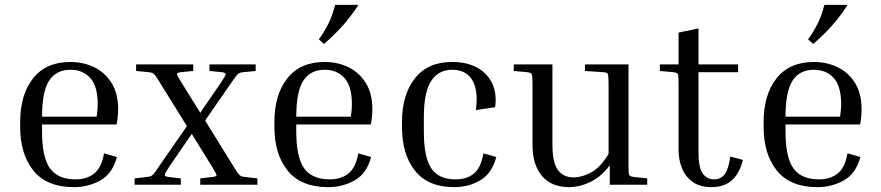

<svg xmlns="http://www.w3.org/2000/svg" viewBox="-20 -760 3624 790"><path d="M461 -114Q443 -46 393.5 -18Q344 10 284 10Q173 10 118 -57.5Q63 -125 63 -238V-258Q63 -370 116 -437.5Q169 -505 270 -505Q324 -505 368.5 -483Q413 -461 439.5 -418Q466 -375 466 -311Q466 -281 460 -248H153V-218Q153 -113 185.5 -67.5Q218 -22 291 -22Q337 -22 367.5 -46Q398 -70 408 -129ZM270 -473Q211 -473 182 -428Q153 -383 153 -280H378V-283Q380 -296 381 -308.5Q382 -321 382 -331Q382 -406 351 -439.5Q320 -473 270 -473Z M724 -26V0H534V-26L585 -32Q596 -33 601.5 -35.5Q607 -38 614 -46.5Q621 -55 634 -75L749 -241L638 -420Q626 -440 619.5 -448.5Q613 -457 607.5 -459.5Q602 -462 592 -463L540 -468V-495H775V-468L724 -463Q708 -461 708 -455.5Q708 -450 727 -420L804 -296L889 -420Q909 -449 908.5 -455Q908 -461 893 -463L842 -468V-495H1032V-468L981 -463Q971 -462 965 -459.5Q959 -457 952.5 -448.5Q946 -440 932 -420L824 -264L941 -75Q953 -55 959.5 -46.5Q966 -38 971.5 -35.5Q977 -33 987 -32L1039 -26V0H804V-26L855 -32Q871 -34 871 -39Q871 -44 852 -75L769 -209L677 -75Q657 -45 657.5 -39.5Q658 -34 673 -32Z M1507 -114Q1489 -46 1439.5 -18Q1390 10 1330 10Q1219 10 1164 -57.5Q1109 -125 1109 -238V-258Q1109 -370 1162 -437.5Q1215 -505 1316 -505Q1370 -505 1414.5 -483Q1459 -461 1485.5 -418Q1512 -375 1512 -311Q1512 -281 1506 -248H1199V-218Q1199 -113 1231.5 -67.5Q1264 -22 1337 -22Q1383 -22 1413.5 -46Q1444 -70 1454 -129ZM1316 -473Q1257 -473 1228 -428Q1199 -383 1199 -280H1424V-283Q1426 -296 1427 -308.5Q1428 -321 1428 -331Q1428 -406 1397 -439.5Q1366 -473 1316 -473ZM1313 -579 1292 -598Q1316 -632 1331.5 -663Q1347 -694 1359 -740H1455Q1425 -694 1391.5 -656Q1358 -618 1313 -579Z M1840 -473Q1785 -473 1754.5 -427.5Q1724 -382 1724 -278V-218Q1724 -113 1754.5 -67.5Q1785 -22 1854 -22Q1901 -22 1930 -46Q1959 -70 1969 -129L2022 -114Q2004 -46 1956 -18Q1908 10 1849 10Q1741 10 1687.5 -57.5Q1634 -125 1634 -238V-258Q1634 -370 1687 -437.5Q1740 -505 1840 -505Q1904 -505 1946.5 -480Q1989 -455 2007 -412.5Q2025 -370 2017 -319L1938 -307Q1949 -387 1923.5 -430Q1898 -473 1840 -473Z M2643 -26V0H2489V-80Q2454 -33 2409.5 -11.5Q2365 10 2321 10Q2250 10 2210.5 -35.5Q2171 -81 2171 -164V-414Q2171 -449 2168 -455Q2165 -461 2149 -463L2094 -468V-495H2253V-165Q2253 -91 2275.5 -60.5Q2298 -30 2341 -30Q2373 -30 2411.5 -50Q2450 -70 2484 -127V-414Q2484 -449 2481 -455.5Q2478 -462 2462 -463L2387 -468V-495H2566V-81Q2566 -46 2569 -40Q2572 -34 2588 -32Z M3037 -102Q3022 -44 2990 -17Q2958 10 2908 10Q2860 10 2830 -11.5Q2800 -33 2786 -68Q2772 -103 2772 -141V-414Q2772 -449 2769.5 -455Q2767 -461 2750 -463L2695 -468V-495H2772V-626L2854 -643V-495H3017V-463H2854V-133Q2854 -70 2871.5 -46Q2889 -22 2918 -22Q2947 -22 2962.5 -44Q2978 -66 2985 -116Z M3520 -114Q3502 -46 3452.5 -18Q3403 10 3343 10Q3232 10 3177 -57.5Q3122 -125 3122 -238V-258Q3122 -370 3175 -437.5Q3228 -505 3329 -505Q3383 -505 3427.5 -483Q3472 -461 3498.5 -418Q3525 -375 3525 -311Q3525 -281 3519 -248H3212V-218Q3212 -113 3244.5 -67.5Q3277 -22 3350 -22Q3396 -22 3426.5 -46Q3457 -70 3467 -129ZM3329 -473Q3270 -473 3241 -428Q3212 -383 3212 -280H3437V-283Q3439 -296 3440 -308.5Q3441 -321 3441 -331Q3441 -406 3410 -439.5Q3379 -473 3329 -473ZM3326 -579 3305 -598Q3329 -632 3344.5 -663Q3360 -694 3372 -740H3468Q3438 -694 3404.5 -656Q3371 -618 3326 -579Z"/></svg>

Font: Inria Serif
Style: Regular
Weight: 400
Designer: Black Foundry Team
Foundry: Black Foundry
Version: Version 1.000; ttfautohint (v1.8.3)